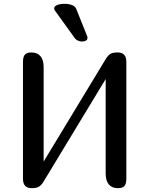

<svg xmlns="http://www.w3.org/2000/svg" viewBox="-20 -983 780 1003"><path d="M640 -659V-50Q640 -23 630 -11.5Q620 0 596 0Q565 0 548.5 -19.5Q532 -39 532 -77V-570L208 -35Q199 -19 186 -9.5Q173 0 146 0Q123 0 111.5 -12Q100 -24 100 -50V-659Q100 -686 110 -697.5Q120 -709 144 -709Q175 -709 191.5 -689.5Q208 -670 208 -632V-139L532 -674Q543 -692 555 -700.5Q567 -709 594 -709Q617 -709 628.5 -697Q640 -685 640 -659ZM263 -939Q263 -950 278 -956.5Q293 -963 319 -963Q339 -963 356 -956.5Q373 -950 378 -937L435 -795Q437 -791 437 -785Q437 -776 429 -771Q421 -766 409 -766Q398 -766 388 -770.5Q378 -775 372 -782L266 -929Q263 -934 263 -939Z"/></svg>

Font: Marmelad for Arash.Academy
Style: Regular
Weight: 400
Designer: Manvel Shmavonyan
Foundry: Cyreal
Version: Version 1.110;Glyphs 3.2 (3202)